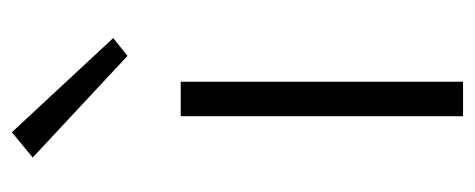

<svg xmlns="http://www.w3.org/2000/svg" viewBox="-258 -541 799 323"><g transform="rotate(-90 141.5 -379.5)"><path d="M107.5 0V-475H165.5V0ZM209 -564.5 38 -724 80.5 -759 239 -588.5Z"/></g></svg>

Font: Karla Light
Style: Regular
Weight: 300
Designer: Jonathan Pinhorn
Version: Version 2.004;gftools[0.9.33]